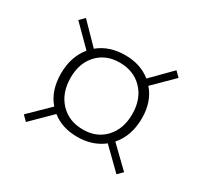

<svg xmlns="http://www.w3.org/2000/svg" viewBox="-106 -712 792 753"><g transform="rotate(30 290.0 -335.5)"><path d="M86 -100 64 -122 152 -208Q110 -256 110 -334Q110 -410 152 -461L64 -549L86 -571L173 -482Q221 -522 294 -522Q362 -522 410 -484L496 -571L518 -549L431 -463Q473 -415 473 -340Q473 -260 428 -209L518 -122L496 -100L406 -188Q358 -150 289 -150Q220 -150 174 -187ZM294 -186Q356 -186 394 -227Q432 -268 432 -335Q432 -403 392.5 -444.5Q353 -486 289 -486Q227 -486 189 -445.5Q151 -405 151 -339Q151 -270 190.5 -228Q230 -186 294 -186Z"/></g></svg>

Font: Cantarell Light
Style: Regular
Weight: 300
Designer: Dave Crossland, Nikolaus Waxweiler, Florian Fecher, Jacques Le Bailly, Eben Sorkin, Alexei Vanyashin, Alexios Zavras, Em
Version: Version 0.303